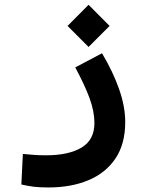

<svg xmlns="http://www.w3.org/2000/svg" viewBox="-20 -557 626 816"><path d="M186.5 239.7Q147.5 239.7 122.8 236.6Q98.1 233.4 70.8 227.1L77.1 97.2Q105 99.6 124.5 101.3Q144 103 176.8 103Q270.5 103 325.9 70.6Q381.3 38.1 381.3 -34.2Q381.3 -83.5 360.6 -139.9Q339.8 -196.3 299.8 -270.5L413.6 -330.6Q460.4 -252 486.3 -178Q512.2 -104 512.2 -38.1Q512.2 55.2 470.5 116.9Q428.7 178.7 355.2 209.2Q281.7 239.7 186.5 239.7ZM356.4 -357.4 267.1 -446.8 356.4 -536.6 445.8 -446.8Z"/></svg>

Font: CaskaydiaMono NF
Style: Bold
Weight: 700
Designer: Aaron Bell
Foundry: Saja Typeworks
Version: Version 2111.001; ttfautohint (v1.8.4);Nerd Fonts 3.1.1